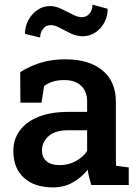

<svg xmlns="http://www.w3.org/2000/svg" viewBox="-20 -792 599 822"><path d="M207.5 10.3Q127 10.3 82 -31.2Q37.1 -72.8 37.1 -145.5Q37.1 -195.3 64.5 -232.9Q91.8 -270.5 144.5 -291.7Q197.3 -313 272.5 -313H353V-357.4Q353 -399.4 327.9 -424.3Q302.7 -449.2 254.9 -449.2Q227.5 -449.2 206.5 -442.6Q185.5 -436 168.9 -423.8L157.7 -352.5H67.4L66.4 -482.9Q105.5 -508.3 153.3 -523.2Q201.2 -538.1 259.8 -538.1Q360.4 -538.1 418.2 -491Q476.1 -443.8 476.1 -356V-123Q476.1 -112.3 476.3 -102.1Q476.6 -91.8 477.5 -82L531.2 -75.2V0H370.6Q365.7 -17.1 361.6 -33.2Q357.4 -49.3 355.5 -65.4Q329.1 -32.2 291.7 -11Q254.4 10.3 207.5 10.3ZM235.4 -85Q272.5 -85 304.7 -102.3Q336.9 -119.6 353 -146V-234.4H271Q215.8 -234.4 187.7 -208.7Q159.7 -183.1 159.7 -148.9Q159.7 -118.2 179.2 -101.6Q198.7 -85 235.4 -85ZM151.9 -631.3 86.9 -647Q86.9 -679.2 101.6 -706.1Q116.2 -732.9 140.6 -749.5Q165 -766.1 193.8 -766.1Q217.3 -766.1 242.4 -754.2Q267.6 -742.2 290.5 -730.2Q313.5 -718.3 330.1 -718.3Q350.1 -718.3 363 -733.6Q376 -749 376 -772L440.9 -754.4Q440.9 -721.7 426.5 -695.1Q412.1 -668.5 387.5 -652.6Q362.8 -636.7 333.5 -636.7Q308.6 -636.7 283.4 -648.7Q258.3 -660.6 236.3 -672.6Q214.4 -684.6 197.8 -684.6Q177.2 -684.6 164.6 -668.9Q151.9 -653.3 151.9 -631.3Z"/></svg>

Font: Roboto Slab LO Medium
Style: Regular
Weight: 500
Designer: Google
Version: Version 2.000